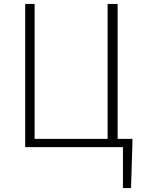

<svg xmlns="http://www.w3.org/2000/svg" viewBox="-20 -748 731 976"><path d="M605 208V0H108V-728H156V-42H527V-728H578V-42H653V-15L646 208Z"/></svg>

Font: Noto Sans KR ExtraLight
Style: Regular
Weight: 250
Designer: Ryoko NISHIZUKA  (kana, bopomofo & ideographs); Paul D. Hunt (Latin, Greek & Cyrillic); Sandoll Communications , Soo-you
Foundry: Adobe
Version: Version 2.004-H2;hotconv 1.0.118;makeotfexe 2.5.65603